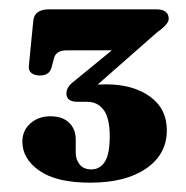

<svg xmlns="http://www.w3.org/2000/svg" viewBox="-20 -720 400 412"><path d="M338 -440.5Q338 -389 293.8 -358.5Q249.5 -328 173.5 -328Q101.5 -328 64.8 -353.5Q28 -379 28 -416Q28 -440 45.2 -455.2Q62.5 -470.5 88 -470.5Q114 -470.5 128.2 -456.8Q142.5 -443 142.5 -420.5V-392.5Q142.5 -377.5 151 -367Q159.5 -356.5 176 -356.5Q194.5 -356.5 205 -373Q215.5 -389.5 215.5 -427.5Q215.5 -466.5 202.5 -484Q189.5 -501.5 167.5 -501.5H146.5Q122.5 -501.5 122.5 -519.5Q122.5 -533 137.5 -544.5L220 -612H123Q100.5 -612 96 -595.5L90.5 -575Q86 -558 65.5 -558Q54.5 -558 47.5 -563.2Q40.5 -568.5 42 -579.5L51.5 -676Q54 -700 86 -700H315Q342 -700 342 -679.5Q342 -668 317.5 -651L189.5 -538.5Q198 -539 207.5 -539Q265.5 -539 301.8 -512.8Q338 -486.5 338 -440.5Z"/></svg>

Font: Fraunces 9pt
Style: Bold
Weight: 700
Version: Version 1.000;[b76b70a41]